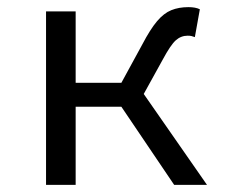

<svg xmlns="http://www.w3.org/2000/svg" viewBox="-20 -518 640 538"><path d="M109 0V-486H192V-286H361L560 0H468L320 -219H192V0ZM373 -237 301 -251 379 -394Q401 -436 420 -458.5Q439 -481 460 -489.5Q481 -498 508 -498Q528 -498 540 -492L526 -414Q521 -416 516.5 -417Q512 -418 506 -418Q487 -418 472.5 -405Q458 -392 436 -351Z"/></svg>

Font: Source Code Variable
Style: Regular
Weight: 400
Monospace: yes
Designer: Paul D. Hunt, Teo Tuominen
Foundry: Adobe Systems Incorporated
Version: Version 1.010;hotconv 1.0.106;makeotfexe 2.5.65593